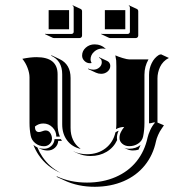

<svg xmlns="http://www.w3.org/2000/svg" viewBox="-20 -696 666 734"><path d="M65.4 -471.2Q96.2 -477.5 119.6 -477.5Q200.2 -477.5 200.2 -412.1V-220.7Q200.2 -194.3 209 -173.8H195.3Q195.3 -194.3 180.7 -209.1Q166 -223.9 145.5 -223.9Q127.4 -223.9 113.5 -212.2Q113.5 -191.4 128.7 -191.2Q133.8 -191.2 141.5 -194.2Q149.2 -197.3 154.3 -197.3Q165.8 -197.3 172.2 -187.3Q178.7 -177.2 178.7 -166.3Q178.7 -154.1 169.8 -145.5Q160.9 -137 148.4 -137Q129.6 -137 115.2 -148.4Q100.8 -159.9 97.4 -177.5Q92.8 -200.7 92.8 -225.6V-400.4Q92.8 -416.7 85.4 -436.3Q78.1 -455.8 65.4 -471.2ZM107.7 -142.1Q114.7 -136.2 123 -132.3Q130.9 -113.3 142.1 -96.7Q168.9 -56.9 212.9 -34.4Q159.2 -57.1 127.9 -103.3Q115.7 -121.3 107.7 -142.1ZM126.7 -130.9Q137.2 -127.2 148.4 -127.2Q164.3 -127.2 175.9 -137.8Q187.5 -148.4 188.5 -164.1H212.9Q214.8 -160.4 216.6 -157.5H202.6Q201.7 -141.8 190.1 -131.2Q178.5 -120.6 162.6 -120.6Q149.2 -120.6 137.2 -125.7ZM152.1 -565.4 153.1 -567.1Q154.5 -566.4 156.2 -566.4H253.9Q257.1 -566.4 259.4 -568.7Q261.7 -571 261.7 -574.2V-667Q261.7 -671.9 257.3 -674.1L258.1 -675.8L288.1 -661.9Q293.7 -659.2 293.7 -652.8V-560.1Q293.7 -555.9 290.9 -553.2Q288.1 -550.5 283.9 -550.5H186.3Q184.1 -550.5 182.1 -551.3ZM166 -584V-657.2H244.1V-584ZM175 -483.2 177.5 -484.4 207.5 -470.2Q249.8 -450.4 249.8 -397.9V-206.8Q249.8 -181.6 259 -161.7Q268.3 -141.8 285.4 -129.4L288.1 -126.7Q255.6 -134 236.7 -159.1Q217.8 -184.1 217.8 -220.7V-412.1Q217.8 -464.1 175 -483.2ZM196.5 -20 197.3 -22Q248.3 2 312.5 2Q373 2 421.9 -19.2Q470.7 -40.3 502 -79.2Q533.2 -118.2 544.4 -170.9Q546.9 -182.1 554.3 -198.6Q561.8 -215.1 572.8 -227.5Q571.3 -227.8 570.3 -228Q566.7 -228 561.5 -226.3Q556.4 -224.6 549.8 -224.6V-410.2Q549.8 -433.6 559.8 -454.3Q569.8 -475.1 587.9 -486.3L595.7 -488.3L625.7 -474.4Q614.3 -469 605.6 -460Q596.9 -450.9 591.9 -440.2Q586.9 -429.4 584.5 -418.6Q582 -407.7 582 -396.5V-227.5L606.7 -217L598.4 -204.8Q590.3 -193.6 584.4 -179.8Q578.4 -166 576.4 -156.2Q565.4 -103.3 533.7 -64Q502 -24.7 452.8 -3.4Q403.6 17.8 342.5 18.1Q278.1 18.1 226.6 -6.1ZM261.2 -116.9 261.5 -117.2Q284.7 -106.4 312.5 -106.4Q353.8 -106.4 383.2 -128.9Q412.6 -151.4 421.4 -190.2Q428 -194.6 433.6 -196.3Q426.8 -182.4 427 -168.5Q427 -164.3 427.7 -160.4Q414.6 -131.8 387.6 -115.7Q360.6 -99.6 326.2 -99.6Q299.1 -99.6 275.4 -110.6ZM293.9 -483.4Q293.9 -501.5 308 -513.9Q322 -526.4 341.8 -526.4Q366.5 -526.4 385 -508.8L381.1 -509.8Q376.5 -510.5 371.8 -510.5Q353 -510.5 339.6 -498Q326.2 -485.6 326.2 -468.8Q326.2 -463.1 329.3 -456.8L330.8 -455.1Q327.4 -454.3 323.7 -454.3Q311.8 -454.3 302.9 -463Q293.9 -471.7 293.9 -483.4ZM316.7 -432.1 317.1 -434.1Q326.4 -429.7 336.7 -429.7Q350.3 -429.7 359.7 -438Q369.1 -446.3 369.1 -458Q369.1 -470.7 358.4 -475.3L359.4 -477.1L389.4 -463.1Q395 -460.7 398.3 -455.6Q401.6 -450.4 401.6 -444.3Q401.6 -431.6 391.4 -422.7Q381.1 -413.8 366.7 -413.8Q356.2 -413.8 346.7 -418.2ZM366.9 -565.4 367.9 -567.1Q369.4 -566.4 371.1 -566.4H468.8Q471.9 -566.4 474.2 -568.7Q476.6 -571 476.6 -574.2V-667Q476.6 -671.9 472.2 -674.1L472.9 -675.8L502.9 -661.9Q508.5 -659.2 508.5 -652.8V-560.1Q508.5 -555.9 505.7 -553.2Q502.9 -550.5 498.8 -550.5H401.1Q398.9 -550.5 397 -551.3ZM380.9 -584V-657.2H459V-584ZM420.9 -484.4Q430.9 -479.7 448.7 -474.2Q466.6 -468.8 474.6 -468.8H547.6Q532.2 -442.1 532.2 -410.2V-225.6Q532.2 -198.7 527.1 -174.1Q523.4 -157.2 508.3 -147.2Q493.2 -137.2 473.9 -137.2Q458.5 -137.2 447.6 -146.4Q436.8 -155.5 436.8 -168.5Q436.8 -179.7 441.4 -189.6Q446 -199.5 454.8 -210.7Q439.2 -210.7 423.3 -202.4Q424.8 -209.5 424.8 -220.7V-442.4Q424.8 -458 424.2 -464.8Q423.6 -471.7 420.9 -484.4ZM451.7 -132.3Q462.2 -127.4 473.9 -127.4Q499 -127.4 517.3 -141.6Q513.9 -132.6 509.5 -123.8Q499.3 -120.8 488 -120.8Q476.3 -120.8 465.8 -125.7Z"/></svg>

Font: AgreloyS1
Style: Medium
Weight: 400
Designer: gluk
Foundry: gluk
Version: Version 0.27